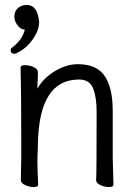

<svg xmlns="http://www.w3.org/2000/svg" viewBox="-20 -744 540 775"><path d="M134 1Q134 11 116 11Q98 11 81 3Q64 -5 64 -17L66 -115Q66 -364 63 -471Q63 -481 81 -481Q99 -481 116 -473Q133 -465 133 -453V-439Q131 -411 131 -386Q154 -428 201 -456.5Q248 -485 295 -485Q381 -485 412 -421Q435 -375 435 -297V-105L438 1Q438 11 420 11Q402 11 385 3Q368 -5 368 -17Q370 -34 370 -293Q370 -353 355.5 -388Q341 -423 299 -423Q137 -423 133 -162L131 -97Q131 -59 134 1ZM39 -527Q23 -527 23 -541Q23 -548 29 -552Q72 -585 80 -625Q65 -625 57 -635Q38 -654 38 -676Q38 -699 52.5 -711.5Q67 -724 88 -724Q132 -724 138 -655Q138 -622 112 -585Q86 -548 48 -530Q44 -527 39 -527Z"/></svg>

Font: LXGW WenKai Mono Lite
Style: Regular
Weight: 400
Monospace: yes
Designer: LXGW / Fontworks Inc.
Foundry: LXGW / Fontworks Inc.
Version: Version 1.520; June 14, 2025